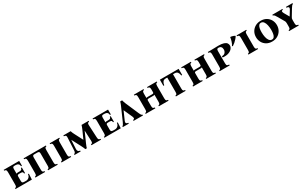

<svg xmlns="http://www.w3.org/2000/svg" viewBox="351 -2512 7122 4471"><g transform="rotate(-30 3912.5 -276.0)"><path d="M58 0V-23Q79 -25 91 -38Q103 -51 103 -100V-425Q103 -474 89.5 -487.5Q76 -501 43 -502V-525H459V-395H436Q434 -438 409 -460Q384 -482 342 -482H302Q281 -482 269.5 -471Q258 -460 258 -425V-298Q266 -304 277.5 -306Q289 -308 305 -308H352Q375 -308 393.5 -320Q412 -332 413 -362H436V-212H413Q412 -249 393.5 -257Q375 -265 352 -265H307Q280 -265 269 -256Q258 -247 258 -221V-100Q258 -65 273.5 -54Q289 -43 334 -43H369Q414 -43 446.5 -74Q479 -105 483 -155H506L498 0Z M1133 -425V-100Q1133 -51 1146.5 -38Q1160 -25 1193 -23V0H933V-23Q955 -25 966.5 -38Q978 -51 978 -100V-425Q978 -460 964.5 -471Q951 -482 918 -482H838Q816 -482 804.5 -471Q793 -460 793 -425V-100Q793 -51 806.5 -38Q820 -25 853 -23V0H593V-23Q615 -25 626.5 -38Q638 -51 638 -100V-425Q638 -474 624.5 -487.5Q611 -501 578 -502V-525H1178V-502Q1156 -501 1144.5 -487.5Q1133 -474 1133 -425Z M1494 -100Q1494 -51 1507.5 -38Q1521 -25 1554 -23V0H1294V-23Q1316 -25 1327.5 -38Q1339 -51 1339 -100V-425Q1339 -474 1325.5 -487.5Q1312 -501 1279 -502V-525H1539V-502Q1517 -501 1505.5 -487.5Q1494 -474 1494 -425Z M1931 8Q1923 -15 1912.5 -39.5Q1902 -64 1881 -104L1757 -340H1755L1742 -100Q1741 -66 1757 -45.5Q1773 -25 1810 -23V0H1645V-23Q1667 -25 1678 -45.5Q1689 -66 1690 -100L1707 -425Q1709 -460 1703 -475Q1697 -490 1683 -494.5Q1669 -499 1647 -502V-525H1843Q1851 -499 1860.5 -476Q1870 -453 1885 -425L1999 -205H2001L2100 -425Q2111 -451 2120 -475.5Q2129 -500 2136 -525H2326V-502Q2312 -501 2301 -496Q2290 -491 2284.5 -475.5Q2279 -460 2281 -425L2297 -100Q2299 -51 2312.5 -38Q2326 -25 2357 -23V0H2100V-23Q2124 -25 2135.5 -38Q2147 -51 2145 -100L2133 -369H2131L2013 -104Q1994 -61 1985.5 -38Q1977 -15 1971 8Z M2448 0V-23Q2469 -25 2481 -38Q2493 -51 2493 -100V-425Q2493 -474 2479.5 -487.5Q2466 -501 2433 -502V-525H2849V-395H2826Q2824 -438 2799 -460Q2774 -482 2732 -482H2692Q2671 -482 2659.5 -471Q2648 -460 2648 -425V-298Q2656 -304 2667.5 -306Q2679 -308 2695 -308H2742Q2765 -308 2783.5 -320Q2802 -332 2803 -362H2826V-212H2803Q2802 -249 2783.5 -257Q2765 -265 2742 -265H2697Q2670 -265 2659 -256Q2648 -247 2648 -221V-100Q2648 -65 2663.5 -54Q2679 -43 2724 -43H2759Q2804 -43 2836.5 -74Q2869 -105 2873 -155H2896L2888 0Z M3053 -100Q3038 -66 3052.5 -45.5Q3067 -25 3104 -23V0H2944V-23Q2958 -25 2971.5 -45.5Q2985 -66 3000 -100L3155 -452Q3165 -474 3173.5 -498Q3182 -522 3189 -548H3240Q3254 -495 3272 -452L3424 -100Q3439 -66 3448.5 -50Q3458 -34 3466 -29.5Q3474 -25 3485 -23V0H3232V-23Q3264 -25 3269 -46Q3274 -67 3259 -100L3156 -330H3154Z M4113 -100Q4113 -51 4126.5 -38Q4140 -25 4173 -23V0H3913V-23Q3935 -25 3946.5 -38Q3958 -51 3958 -100V-285Q3951 -280 3941 -278.5Q3931 -277 3918 -277H3800Q3777 -277 3767.5 -270Q3758 -263 3758 -242V-100Q3758 -51 3771.5 -38Q3785 -25 3818 -23V0H3558V-23Q3580 -25 3591.5 -38Q3603 -51 3603 -100V-425Q3603 -474 3589.5 -487.5Q3576 -501 3543 -502V-525H3803V-502Q3781 -501 3769.5 -487.5Q3758 -474 3758 -425V-312Q3770 -320 3798 -320H3917Q3940 -320 3949 -327Q3958 -334 3958 -355V-425Q3958 -474 3944.5 -487.5Q3931 -501 3898 -502V-525H4158V-502Q4136 -501 4124.5 -487.5Q4113 -474 4113 -425Z M4242 -525H4747V-360H4724Q4718 -414 4693 -448Q4668 -482 4612 -482H4571V-100Q4571 -51 4584.5 -38Q4598 -25 4631 -23V0H4371V-23Q4393 -25 4404.5 -38Q4416 -51 4416 -100V-482H4374Q4321 -482 4296 -448Q4271 -414 4265 -360H4242Z M5386 -100Q5386 -51 5399.5 -38Q5413 -25 5446 -23V0H5186V-23Q5208 -25 5219.5 -38Q5231 -51 5231 -100V-285Q5224 -280 5214 -278.5Q5204 -277 5191 -277H5073Q5050 -277 5040.5 -270Q5031 -263 5031 -242V-100Q5031 -51 5044.5 -38Q5058 -25 5091 -23V0H4831V-23Q4853 -25 4864.5 -38Q4876 -51 4876 -100V-425Q4876 -474 4862.5 -487.5Q4849 -501 4816 -502V-525H5076V-502Q5054 -501 5042.5 -487.5Q5031 -474 5031 -425V-312Q5043 -320 5071 -320H5190Q5213 -320 5222 -327Q5231 -334 5231 -355V-425Q5231 -474 5217.5 -487.5Q5204 -501 5171 -502V-525H5431V-502Q5409 -501 5397.5 -487.5Q5386 -474 5386 -425Z M5547 0V-23Q5569 -25 5580.5 -38Q5592 -51 5592 -100V-425Q5592 -474 5578.5 -487.5Q5565 -501 5532 -502V-525H5592Q5665 -525 5721 -527.5Q5777 -530 5811 -530Q5905 -530 5958 -512.5Q6011 -495 6032.5 -465.5Q6054 -436 6054 -398Q6054 -356 6021 -316Q5988 -276 5924 -254Q5860 -232 5767 -241V-276Q5826 -273 5855 -308.5Q5884 -344 5884 -390Q5884 -438 5860.5 -462.5Q5837 -487 5797 -487Q5772 -487 5759.5 -475.5Q5747 -464 5747 -425V-100Q5747 -51 5762 -38Q5777 -25 5817 -23V0Z M6520 -100Q6520 -51 6533.5 -38Q6547 -25 6580 -23V0H6320V-23Q6342 -25 6353.5 -38Q6365 -51 6365 -100V-425Q6365 -474 6351.5 -487.5Q6338 -501 6305 -502V-525H6565V-502Q6543 -501 6531.5 -487.5Q6520 -474 6520 -425ZM6157 -567Q6173 -567 6196 -562Q6219 -557 6242.5 -547.5Q6266 -538 6281 -525Q6263 -495 6234 -462Q6205 -429 6172 -400.5Q6139 -372 6106 -352L6087 -361Q6118 -408 6134 -461.5Q6150 -515 6157 -567Z M6958 -540Q7045 -540 7108 -502.5Q7171 -465 7205 -402.5Q7239 -340 7239 -264Q7239 -184 7202.5 -121Q7166 -58 7102.5 -21.5Q7039 15 6956 15Q6869 15 6806 -22.5Q6743 -60 6709 -123Q6675 -186 6675 -261Q6675 -341 6711.5 -404Q6748 -467 6812 -503.5Q6876 -540 6958 -540ZM6972 -28Q7009 -28 7030 -54.5Q7051 -81 7060 -126.5Q7069 -172 7069 -229Q7069 -302 7055.5 -362.5Q7042 -423 7014 -460Q6986 -497 6942 -497Q6906 -497 6884.5 -470.5Q6863 -444 6854 -399Q6845 -354 6845 -296Q6845 -224 6858.5 -163Q6872 -102 6900 -65Q6928 -28 6972 -28Z M7633 -525H7808V-502Q7789 -500 7773 -478.5Q7757 -457 7737 -425L7633 -253Q7623 -237 7618.5 -224Q7614 -211 7614 -185V-100Q7614 -51 7627.5 -38Q7641 -25 7674 -23V0H7414V-23Q7436 -25 7447.5 -38Q7459 -51 7459 -100V-185Q7459 -211 7455.5 -224Q7452 -237 7442 -253L7342 -425Q7323 -458 7311 -474Q7299 -490 7289 -495.5Q7279 -501 7266 -502V-525H7537V-502Q7500 -500 7499.5 -477.5Q7499 -455 7516 -425L7594 -289H7596L7680 -425Q7700 -457 7690 -478.5Q7680 -500 7633 -502Z"/></g></svg>

Font: Bona Nova SC
Style: Bold
Weight: 700
Designer: Mateusz Machalski
Foundry: Capitalics
Version: Version 4.001; ttfautohint (v1.8.4.7-5d5b)